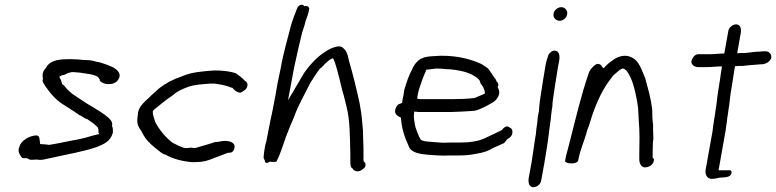

<svg xmlns="http://www.w3.org/2000/svg" viewBox="-20 -706 3250 804"><path d="M58 -80C56 -67 67 -51 73 -45C79 -42 86 -44 92 -44C96 -42 101 -40 106 -37C115 -37 124 -37 134 -38C155 -33 177 -42 196 -45C260 -60 327 -70 387 -91C418 -104 441 -114 452 -148C452 -151 453 -154 453 -156C452 -158 452 -160 453 -163C453 -168 451 -173 449 -179C453 -194 443 -205 433 -214C412 -232 393 -242 370 -257C344 -271 321 -288 296 -304C277 -315 261 -332 248 -348L240 -354C240 -357 239 -359 238 -361C237 -370 232 -377 228 -384C231 -386 236 -389 239 -391C248 -391 256 -395 264 -400L276 -403H277C278 -403 279 -404 281 -404H291C294 -404 297 -403 299 -403C304 -403 308 -402 313 -402C342 -397 370 -396 390 -384C393 -380 396 -376 398 -373L397 -370C402 -361 421 -352 438 -354C459 -354 477 -366 481 -387C482 -406 467 -415 454 -424C439 -431 421 -438 404 -443C401 -444 399 -445 396 -445L382 -448C374 -451 363 -453 353 -454C346 -454 337 -455 327 -455L317 -456L309 -457C301 -457 292 -458 284 -458H261C225 -458 188 -452 174 -424C169 -417 164 -413 161 -405C161 -403 160 -401 159 -398C158 -390 158 -383 160 -378L158 -368C161 -356 176 -336 183 -327L195 -312C210 -294 230 -277 250 -265L269 -253C280 -245 292 -239 302 -231L314 -223L318 -222L332 -213L339 -209L344 -208C352 -202 360 -198 367 -192C374 -188 382 -179 389 -173C391 -169 393 -164 392 -158C393 -156 393 -154 392 -151C394 -149 394 -147 396 -145C393 -144 391 -143 388 -143C364 -138 347 -131 324 -126L296 -120C288 -119 278 -117 269 -115C252 -111 235 -109 219 -105L184 -99L183 -100C180 -100 176 -101 172 -101C168 -102 164 -102 160 -102C157 -102 153 -102 148 -103C148 -112 145 -124 144 -132C142 -135 139 -138 133 -139C105 -139 66 -117 61 -90C59 -87 58 -83 58 -80Z M557 -223C551 -190 558 -176 572 -157C576 -148 582 -138 588 -129C602 -109 626 -89 646 -74C653 -68 662 -60 674 -58C703 -41 741 -31 784 -27C813 -27 833 -28 855 -36C880 -45 909 -57 934 -66L946 -67C955 -69 960 -77 962 -87C966 -108 944 -116 922 -116C907 -116 895 -111 880 -111C855 -102 823 -94 797 -86C790 -86 785 -87 778 -88C773 -87 767 -86 762 -86C758 -86 754 -86 750 -87C735 -92 716 -101 703 -108C673 -131 649 -160 631 -193C627 -207 619 -223 620 -240L624 -246C651 -267 674 -288 705 -308C723 -325 742 -332 767 -342C795 -352 826 -353 860 -356H879C899 -353 918 -350 936 -344C942 -341 948 -339 954 -338C955 -335 957 -333 960 -331C964 -326 976 -318 986 -318C991 -319 995 -321 999 -325C1008 -329 1015 -338 1016 -347C1018 -357 1012 -365 1005 -368C995 -380 981 -389 968 -399C942 -408 911 -411 876 -411C826 -407 780 -404 741 -386C705 -374 676 -359 646 -336C633 -323 616 -310 603 -296C581 -276 557 -256 557 -223Z M1087 -76C1085 -67 1085 -57 1084 -48C1083 -45 1085 -41 1089 -34C1090 -22 1096 -21 1111 -29C1117 -28 1123 -28 1129 -28C1135 -28 1138 -29 1138 -30C1152 -57 1163 -91 1174 -123C1176 -127 1176 -130 1177 -133C1180 -138 1182 -144 1184 -150C1191 -169 1201 -191 1211 -215C1228 -265 1259 -316 1280 -360C1293 -379 1304 -398 1316 -414C1319 -419 1322 -421 1326 -423C1329 -426 1331 -429 1334 -431C1338 -436 1342 -441 1348 -445C1355 -452 1365 -460 1375 -462C1385 -441 1391 -416 1398 -390L1401 -378C1407 -354 1412 -330 1419 -308L1431 -260C1446 -202 1445 -132 1447 -63V-45C1448 -32 1444 -5 1456 -1C1463 14 1486 16 1499 2C1514 -4 1514 -26 1503 -29C1502 -34 1502 -39 1502 -45C1503 -49 1502 -53 1502 -57C1503 -88 1500 -125 1500 -158L1496 -203C1494 -227 1490 -250 1486 -273C1473 -334 1458 -394 1441 -453L1436 -474C1432 -486 1427 -497 1418 -504C1407 -517 1386 -511 1371 -505C1360 -501 1350 -495 1337 -486C1305 -465 1278 -435 1255 -403C1230 -360 1210 -327 1186 -286L1212 -425C1223 -475 1234 -525 1245 -569C1250 -586 1256 -599 1259 -616C1265 -634 1273 -650 1275 -671C1273 -678 1265 -684 1253 -680C1252 -690 1231 -688 1225 -673L1221 -663C1219 -656 1215 -649 1213 -642C1211 -639 1211 -637 1210 -634C1206 -625 1204 -615 1200 -605C1185 -546 1166 -483 1155 -418C1150 -398 1147 -377 1142 -356L1133 -304C1130 -285 1125 -266 1122 -247C1118 -224 1112 -203 1109 -184C1106 -171 1104 -159 1102 -148C1099 -137 1098 -127 1096 -117L1091 -99Z M1635 -246C1631 -226 1647 -220 1659 -213C1662 -166 1675 -130 1691 -95C1700 -67 1736 -61 1772 -58C1800 -56 1830 -53 1861 -55H1900C1928 -55 1949 -57 1974 -62C2003 -67 2022 -72 2046 -87C2061 -94 2077 -100 2091 -107C2096 -113 2101 -119 2105 -124C2113 -127 2123 -136 2125 -146C2128 -162 2122 -169 2113 -173C2101 -183 2088 -170 2081 -161C2059 -151 2037 -139 2014 -129C1982 -113 1943 -109 1900 -109H1861C1833 -107 1810 -110 1786 -112C1770 -113 1752 -114 1742 -121C1737 -129 1732 -139 1729 -148C1725 -160 1721 -167 1718 -181C1716 -196 1711 -212 1714 -231V-239C1717 -238 1721 -238 1724 -238C1729 -237 1733 -237 1736 -237H1870C1898 -238 1925 -239 1952 -241C1977 -241 1995 -252 2015 -261C2033 -272 2053 -278 2064 -298C2076 -317 2069 -330 2064 -342C2066 -345 2066 -348 2067 -352C2065 -359 2063 -363 2060 -364C2057 -373 2052 -380 2045 -388C2042 -394 2038 -400 2033 -406C2031 -410 2027 -415 2024 -419C2015 -425 2006 -432 1996 -438C1947 -461 1875 -478 1797 -471C1779 -470 1761 -469 1745 -461C1729 -453 1714 -436 1707 -418C1692 -391 1683 -363 1673 -330L1669 -304C1667 -297 1665 -290 1665 -283C1664 -280 1665 -278 1664 -275L1648 -269C1642 -264 1637 -255 1635 -246ZM1727 -292C1728 -305 1731 -318 1734 -330C1743 -356 1751 -383 1763 -408C1763 -410 1764 -412 1765 -414C1778 -416 1792 -417 1807 -419C1823 -419 1837 -418 1855 -416H1863C1899 -413 1935 -405 1959 -392C1970 -385 1986 -377 1990 -365V-364C1992 -357 1994 -353 1997 -351L2003 -342C2005 -333 2012 -328 2010 -314C2000 -310 1991 -305 1980 -301C1975 -299 1967 -295 1961 -295C1934 -292 1906 -291 1879 -291H1740C1739 -291 1736 -291 1733 -292Z M2298 -649C2295 -633 2307 -619 2324 -619C2338 -619 2353 -632 2355 -646C2358 -662 2346 -676 2330 -676C2316 -676 2300 -663 2298 -649ZM2265 -436C2257 -388 2249 -340 2242 -292C2240 -280 2239 -268 2238 -257L2237 -242L2232 -217C2231 -201 2229 -182 2226 -166C2226 -159 2224 -151 2224 -144L2220 -121C2215 -89 2211 -57 2206 -26L2194 39C2191 58 2195 78 2214 78C2228 78 2244 65 2246 51L2260 -26C2266 -58 2270 -90 2275 -121L2277 -138C2278 -143 2279 -149 2279 -154C2281 -166 2283 -184 2285 -197C2286 -209 2288 -221 2289 -233C2290 -241 2291 -250 2293 -260C2293 -268 2294 -277 2295 -286C2302 -331 2308 -377 2316 -422L2321 -448C2325 -470 2324 -494 2302 -494C2294 -494 2286 -489 2282 -483C2281 -482 2279 -481 2278 -480C2273 -466 2268 -451 2265 -436Z M2346 -30C2351 -25 2361 -21 2372 -22C2380 -20 2400 -26 2401 -33C2409 -80 2428 -116 2439 -161L2446 -179C2463 -238 2485 -294 2512 -339C2522 -357 2536 -373 2547 -389L2571 -410C2576 -413 2579 -416 2585 -419C2587 -419 2590 -418 2593 -418L2602 -412C2628 -380 2639 -329 2648 -281L2652 -254C2653 -236 2654 -217 2655 -199C2659 -154 2658 -107 2657 -58V-40C2657 -24 2663 -7 2680 -5C2698 -5 2715 -16 2718 -33C2719 -38 2719 -42 2714 -44H2713C2713 -64 2713 -88 2714 -109L2716 -127C2716 -146 2714 -163 2715 -182C2712 -201 2711 -227 2711 -249C2709 -260 2708 -270 2706 -281L2699 -314C2693 -336 2688 -356 2682 -378C2666 -413 2658 -453 2620 -468C2591 -480 2560 -466 2541 -450C2538 -448 2535 -446 2531 -443L2521 -434C2519 -432 2510 -424 2509 -420C2505 -422 2503 -425 2500 -427C2499 -434 2490 -440 2479 -438C2465 -431 2449 -414 2444 -396C2415 -311 2393 -219 2369 -125L2358 -82C2355 -69 2350 -55 2348 -42Z M2875 -448C2876 -433 2888 -425 2906 -425H2940C2961 -425 2981 -428 3003 -428L3002 -419C3000 -410 2998 -395 2996 -379C2990 -344 2983 -299 2980 -267C2978 -253 2975 -240 2974 -227L2970 -203L2969 -195C2967 -182 2965 -170 2964 -158L2935 4C2931 24 2941 43 2960 43C2971 43 2982 41 2993 38C3013 36 3037 39 3043 20C3044 12 3043 7 3037 7H2989L3019 -162C3020 -173 3022 -185 3024 -198C3024 -206 3026 -216 3028 -227C3029 -241 3032 -254 3034 -268C3035 -280 3037 -298 3040 -318C3043 -334 3045 -351 3048 -367C3051 -388 3054 -408 3056 -419L3058 -429C3063 -429 3068 -429 3074 -430H3092C3119 -434 3141 -434 3168 -437H3174C3189 -439 3207 -449 3210 -466C3211 -481 3198 -494 3180 -491C3174 -491 3168 -491 3163 -490C3145 -490 3128 -487 3109 -485C3107 -485 3103 -484 3099 -484H3083L3067 -483L3082 -568C3085 -587 3080 -604 3062 -604C3049 -604 3032 -591 3030 -577L3013 -482C2991 -482 2973 -479 2953 -479H2902C2888 -477 2878 -463 2875 -448Z"/></svg>

Font: Scribbler
Style: Ita
Weight: 400
Designer: Mew Too
Foundry: Cannot Into Space Fonts
Version: Version 1.001